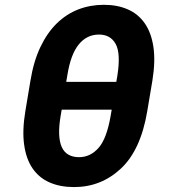

<svg xmlns="http://www.w3.org/2000/svg" viewBox="-20 -754 695 784"><path d="M83.5 -300.1 104.4 -425.1Q117.2 -503.6 144.9 -561.8Q172.6 -620 211.8 -658.4Q251.1 -696.7 299.9 -715.6Q348.7 -734.4 404.1 -734.4Q459.2 -734.4 501.8 -715.7Q544.4 -697.1 571 -658.9Q597.7 -620.7 606.4 -562.5Q615.1 -504.3 602.3 -425.1L581.3 -300.1Q554.7 -141.3 473.7 -65.7Q392.8 9.9 282.3 9.9Q226.2 9.9 183.2 -8.7Q140.3 -27.3 113.6 -65.5Q87 -103.7 78.7 -162.1Q70.3 -220.5 83.5 -300.1ZM302.9 -112.2Q348.7 -112.2 382.5 -150.2Q415.8 -187.9 431.8 -280.9L436.1 -306.1H231.9L227.6 -280.9Q220.2 -237.2 221.6 -205.3Q223 -173.3 232.6 -152.7Q242.2 -132.1 259.9 -122.2Q277.7 -112.2 302.9 -112.2ZM454.9 -419.7 459.5 -446.7Q473.4 -536.6 452.1 -574.9Q430.8 -612.9 384.2 -612.9Q334.5 -612.9 301.5 -572.4Q268.5 -532 255 -446.7L250.4 -419.7Z"/></svg>

Font: Inter P
Style: Bold Italic
Weight: 700
Italic angle: 9.39999°
Designer: Rasmus Andersson
Foundry: rsms
Version: Version 3.018;git-588b23468